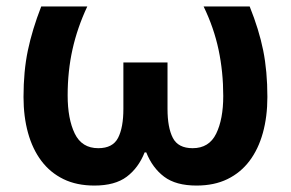

<svg xmlns="http://www.w3.org/2000/svg" viewBox="-20 -566 903 596"><path d="M108 -546H251Q220 -480 205 -412.5Q190 -345 190 -270Q190 -197 212 -151.5Q234 -106 285 -106Q330 -106 346.5 -138Q363 -170 363 -228V-372H500V-228Q500 -170 516.5 -138Q533 -106 578 -106Q629 -106 651 -151Q673 -196 673 -268Q673 -343 658.5 -411.5Q644 -480 612 -546H755Q784 -474 797 -409.5Q810 -345 810 -265Q810 -204 796 -153.5Q782 -103 754.5 -66.5Q727 -30 686 -10Q645 10 590 10Q526 10 489.5 -17.5Q453 -45 434 -93H429Q410 -45 373.5 -17.5Q337 10 273 10Q218 10 177 -10Q136 -30 108.5 -66.5Q81 -103 67 -153.5Q53 -204 53 -265Q53 -345 66.5 -409.5Q80 -474 108 -546Z"/></svg>

Font: BC Sans
Style: Bold
Weight: 700
Designer: Monotype Design Team
Province of B.C.
Foundry: Monotype Imaging Inc.
Version: Version 2.000;GOOG;noto-source:20170915:90ef993387c0